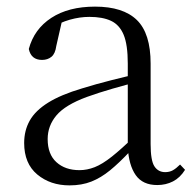

<svg xmlns="http://www.w3.org/2000/svg" viewBox="-20 -546 591 580"><path d="M190 14Q132 14 92.5 -19Q53 -52 53 -114Q53 -152 70 -182Q87 -212 125.5 -236Q164 -260 228 -279Q270 -292 315.5 -303.5Q361 -315 401 -324V-300Q361 -290 319.5 -278Q278 -266 242 -253Q177 -229 150.5 -197.5Q124 -166 124 -126Q124 -80 150.5 -56Q177 -32 220 -32Q243 -32 266 -41Q289 -50 318 -73Q347 -96 386 -134L393 -88H372Q340 -54 312.5 -31.5Q285 -9 256 2.5Q227 14 190 14ZM455 13Q411 13 390 -17Q369 -47 366 -101V-105V-354Q366 -411 353.5 -441Q341 -471 315.5 -483Q290 -495 250 -495Q221 -495 191 -486.5Q161 -478 129 -459L168 -486L150 -407Q147 -384 135.5 -374.5Q124 -365 107 -365Q74 -365 67 -398Q83 -458 135 -492Q187 -526 267 -526Q352 -526 393.5 -485.5Q435 -445 435 -354V-111Q435 -61 446.5 -43.5Q458 -26 479 -26Q492 -26 502 -31.5Q512 -37 524 -49L539 -33Q524 -9 502.5 2Q481 13 455 13Z"/></svg>

Font: Noto Serif JP ExtraLight Light
Style: Regular
Weight: 300
Version: Version 2.003-H1;hotconv 1.1.1;makeotfexe 2.6.0